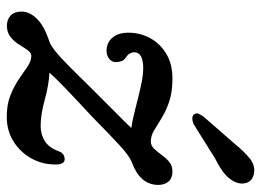

<svg xmlns="http://www.w3.org/2000/svg" viewBox="-120 -625 755 555"><g transform="rotate(90 257.5 -347.5)"><path d="M455.5 -130.5Q455.5 -91.5 437.2 -59.5Q419 -27.5 388 -8.5Q357 10.5 317.5 10.5Q282 10.5 255.2 -0.2Q228.5 -11 208.2 -25Q188 -39 172 -49.8Q156 -60.5 141.5 -60.5Q132.5 -60.5 125 -50Q117.5 -39.5 108.8 -25.2Q100 -11 87 -0.5Q74 10 54.5 10Q36 10 24.8 -0.8Q13.5 -11.5 13.5 -32Q13.5 -56 34.8 -77.2Q56 -98.5 102.5 -113.5Q113 -118 127.2 -129.2Q141.5 -140.5 166 -164.5Q190.5 -188.5 232.5 -231.5Q278.5 -278 306.8 -305.8Q335 -333.5 350 -349.5Q326.5 -353 294.5 -361.2Q262.5 -369.5 230.8 -376.8Q199 -384 177.5 -384Q131 -384 131 -357.5Q131 -352.5 134.2 -346Q137.5 -339.5 146.5 -333.5Q153.5 -329.5 156.5 -321.5Q159.5 -313.5 159.5 -305.5Q159.5 -293 149.8 -285.5Q140 -278 127 -278Q103.5 -278 89 -294.8Q74.5 -311.5 74.5 -341.5Q74.5 -374.5 90 -403.5Q105.5 -432.5 135.2 -450.5Q165 -468.5 207 -468.5Q246.5 -468.5 274 -459Q301.5 -449.5 321.2 -437.2Q341 -425 356.8 -415.5Q372.5 -406 389 -406Q401 -406 410 -415.5Q419 -425 427.8 -437.2Q436.5 -449.5 447.8 -459Q459 -468.5 476 -468.5Q495 -468.5 505 -456.8Q515 -445 514.5 -425.5Q513 -374.5 450 -351.5Q431.5 -344.5 401.2 -316.8Q371 -289 317 -236Q260 -183 232.5 -156.5Q205 -130 190 -113Q226.5 -111 269 -99.2Q311.5 -87.5 344 -87.5Q369 -87.5 388.5 -100Q408 -112.5 418.5 -143Q422.5 -151 428.2 -154Q434 -157 440 -157Q455.5 -157 455.5 -130.5ZM394.5 -647Q417.5 -675.5 438 -692Q458.5 -708.5 482.5 -704Q502 -700 508 -684.2Q514 -668.5 506.5 -650.5Q498.5 -632.5 482 -619Q465.5 -605.5 438.5 -592L338.5 -529.5Q330.5 -526 322.2 -526Q314 -526 310.5 -531Q306 -537 309.2 -544.8Q312.5 -552.5 319 -560.5Z"/></g></svg>

Font: Fraunces 9pt SuperSoft
Style: Italic
Weight: 400
Italic angle: -16°
Version: Version 1.000;[b76b70a41]